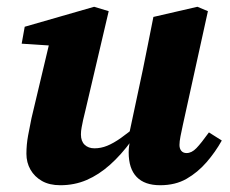

<svg xmlns="http://www.w3.org/2000/svg" viewBox="-20 -532 680 567"><path d="M158 15Q126 15 104 2.5Q82 -10 70 -31Q58 -52 58 -78Q58 -105 63 -132Q68 -159 73 -183L131 -427L167 -395L44 -403L53 -453L258 -512L301 -499L232 -205Q228 -190 225.5 -178Q223 -166 221 -155.5Q219 -145 219 -135Q219 -115 230 -104.5Q241 -94 259 -94Q278 -94 296.5 -101.5Q315 -109 337 -124.5Q359 -140 386 -163L395 -116H368Q338 -75 305 -45.5Q272 -16 236 -0.5Q200 15 158 15ZM453 15Q407 15 383.5 -9.5Q360 -34 360 -82Q360 -92 361.5 -102.5Q363 -113 366 -125H359L402 -327Q410 -366 417.5 -404Q425 -442 433 -482L563 -512L594 -499L520 -163Q516 -145 513 -129.5Q510 -114 510 -104Q510 -93 515.5 -86.5Q521 -80 531 -80Q546 -80 560 -94.5Q574 -109 597 -141L635 -117Q616 -83 590 -53Q564 -23 531 -4Q498 15 453 15Z"/></svg>

Font: Source Serif 4
Style: Bold Italic
Weight: 700
Italic angle: -12°
Designer: Frank Grießhammer
Foundry: Adobe Systems Incorporated
Version: Version 4.004;hotconv 1.0.116;makeotfexe 2.5.65601